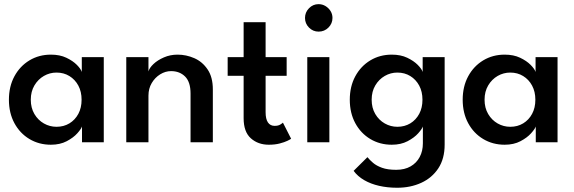

<svg xmlns="http://www.w3.org/2000/svg" viewBox="-20 -686 2770 926"><path d="M375.5 0V-76Q371.5 -64 352.8 -43Q334 -22 301.8 -5Q269.5 12 225.5 12Q168 12 122 -15.5Q76 -43 49.5 -92Q23 -141 23 -205Q23 -269 49.5 -318Q76 -367 122 -394.8Q168 -422.5 225.5 -422.5Q268.5 -422.5 300 -407.5Q331.5 -392.5 350.8 -373Q370 -353.5 374.5 -339V-410.5H480.5V0ZM128.5 -205Q128.5 -165.5 146 -136Q163.5 -106.5 191.8 -90.5Q220 -74.5 252.5 -74.5Q287.5 -74.5 314.8 -91Q342 -107.5 357.8 -136.8Q373.5 -166 373.5 -205Q373.5 -244 357.8 -273.2Q342 -302.5 314.8 -319.2Q287.5 -336 252.5 -336Q220 -336 191.8 -319.8Q163.5 -303.5 146 -274Q128.5 -244.5 128.5 -205Z M836.5 -422.5Q878 -422.5 917 -405.5Q956 -388.5 981.2 -351.2Q1006.5 -314 1006.5 -254.5V0H899V-235Q899 -290.5 872.8 -316.8Q846.5 -343 805 -343Q777.5 -343 752.5 -327.5Q727.5 -312 711.8 -285.5Q696 -259 696 -224.5V0H589V-410.5H696V-341.5Q700.5 -358.5 720.2 -377.2Q740 -396 770.5 -409.2Q801 -422.5 836.5 -422.5Z M1078 -410.5H1155V-579H1261V-410.5H1362.5V-320.5H1261V-145Q1261 -112 1272.2 -95.5Q1283.5 -79 1304.5 -79Q1322 -79 1332.2 -85.5Q1342.5 -92 1344.5 -94.5L1384 -17Q1381 -14 1366.5 -7Q1352 0 1329 6Q1306 12 1276.5 12Q1224.5 12 1189.8 -19Q1155 -50 1155 -116V-320.5H1078Z M1462 0V-410.5H1568.5V0ZM1516.5 -533.5Q1489.5 -533.5 1470.2 -553Q1451 -572.5 1451 -599.5Q1451 -626.5 1470.2 -646.2Q1489.5 -666 1516.5 -666Q1534.5 -666 1549.8 -656.8Q1565 -647.5 1574.2 -632.8Q1583.5 -618 1583.5 -599.5Q1583.5 -572.5 1564 -553Q1544.5 -533.5 1516.5 -533.5Z M1895.5 219.5Q1848.5 219.5 1808.2 210.2Q1768 201 1736.5 182.8Q1705 164.5 1685.5 138L1752 72Q1762.5 85 1779 99.2Q1795.5 113.5 1822.5 123.2Q1849.5 133 1891 133Q1931.5 133 1960.2 116.5Q1989 100 2004.2 71.2Q2019.5 42.5 2019.5 5V-7.5H2124.5V11.5Q2124.5 79.5 2094 125.8Q2063.5 172 2011.5 195.8Q1959.5 219.5 1895.5 219.5ZM2019.5 0V-76Q2015.5 -64 1996.8 -43Q1978 -22 1945.8 -5Q1913.5 12 1869.5 12Q1812 12 1766 -15.5Q1720 -43 1693.5 -92Q1667 -141 1667 -205Q1667 -269 1693.5 -318Q1720 -367 1766 -394.8Q1812 -422.5 1869.5 -422.5Q1912.5 -422.5 1944 -407.5Q1975.5 -392.5 1994.8 -373Q2014 -353.5 2018.5 -339V-410.5H2124.5V0ZM1772.5 -205Q1772.5 -165.5 1790 -136Q1807.5 -106.5 1835.8 -90.5Q1864 -74.5 1896.5 -74.5Q1931.5 -74.5 1958.8 -91Q1986 -107.5 2001.8 -136.8Q2017.5 -166 2017.5 -205Q2017.5 -244 2001.8 -273.2Q1986 -302.5 1958.8 -319.2Q1931.5 -336 1896.5 -336Q1864 -336 1835.8 -319.8Q1807.5 -303.5 1790 -274Q1772.5 -244.5 1772.5 -205Z M2564 0V-76Q2560 -64 2541.2 -43Q2522.5 -22 2490.2 -5Q2458 12 2414 12Q2356.5 12 2310.5 -15.5Q2264.5 -43 2238 -92Q2211.5 -141 2211.5 -205Q2211.5 -269 2238 -318Q2264.5 -367 2310.5 -394.8Q2356.5 -422.5 2414 -422.5Q2457 -422.5 2488.5 -407.5Q2520 -392.5 2539.2 -373Q2558.5 -353.5 2563 -339V-410.5H2669V0ZM2317 -205Q2317 -165.5 2334.5 -136Q2352 -106.5 2380.2 -90.5Q2408.5 -74.5 2441 -74.5Q2476 -74.5 2503.2 -91Q2530.5 -107.5 2546.2 -136.8Q2562 -166 2562 -205Q2562 -244 2546.2 -273.2Q2530.5 -302.5 2503.2 -319.2Q2476 -336 2441 -336Q2408.5 -336 2380.2 -319.8Q2352 -303.5 2334.5 -274Q2317 -244.5 2317 -205Z"/></svg>

Font: League Spartan Thin Medium
Style: Regular
Weight: 500
Version: Version 2.002